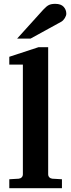

<svg xmlns="http://www.w3.org/2000/svg" viewBox="-20 -988 373 1008"><path d="M305.2 0H28.8V-46.9L78.1 -49.8Q87.9 -50.8 94 -57.1Q100.1 -63.5 100.1 -73.2V-648.9H28.8V-689.9L182.1 -740.2H232.9V-73.2Q232.9 -63.5 239 -57.1Q245.1 -50.8 254.9 -49.8L305.2 -46.9ZM328.1 -916Q328.1 -905.8 320.1 -892.8Q312 -879.9 301.8 -874L140.1 -785.2H69.8L207 -937Q224.1 -955.6 236.8 -961.7Q249.5 -967.8 270 -967.8Q299.8 -967.8 314 -952.4Q328.1 -937 328.1 -916Z"/></svg>

Font: Veleka
Style: Bold
Weight: 700
Designer: Stefan Peev, Context Ltd, 2016; SIL International, 1997-2014.
Foundry: Stefan Peev, Context Ltd, 2016
Version: Version 1.000